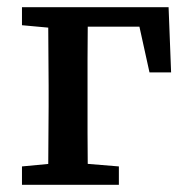

<svg xmlns="http://www.w3.org/2000/svg" viewBox="-20 -513 521 533"><path d="M113 0Q114 -30 114 -67.5Q114 -105 114.5 -144Q115 -183 115 -218V-275Q115 -310 114.5 -349Q114 -388 114 -426Q114 -464 113 -493H224Q224 -464 223.5 -426Q223 -388 223 -349Q223 -310 223 -275V-218Q223 -183 223 -144Q223 -105 223.5 -67.5Q224 -30 224 0ZM189 -439V-493H448L455 -312H395L358 -480L409 -439ZM41 0V-51L147 -61H188L310 -51V0ZM41 -443V-493H165V-433H150Z"/></svg>

Font: Source Serif 4 Medium
Style: Regular
Weight: 500
Designer: Frank Grießhammer
Foundry: Adobe Systems Incorporated
Version: Version 4.004;hotconv 1.0.116;makeotfexe 2.5.65601